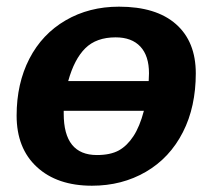

<svg xmlns="http://www.w3.org/2000/svg" viewBox="-20 -558 651 587"><path d="M578.6 -333.5Q578.6 -283.2 568.8 -238Q559.1 -192.9 539.1 -153.8Q499 -75.2 426 -32.7Q353 9.8 261.2 9.8Q154.8 9.8 92.8 -47.4Q30.8 -104.5 30.8 -204.6Q30.8 -302.7 69.8 -378.4Q108.9 -454.1 180.7 -495.8Q252.4 -537.6 343.8 -537.6Q457.5 -537.6 518.1 -484.1Q578.6 -430.7 578.6 -333.5ZM435.5 -334Q435.5 -387.2 409.2 -415.5Q382.8 -443.8 333.5 -443.8Q274.4 -443.8 240.7 -410.4Q207 -377 188.5 -310.1H434.6ZM174.8 -210.4Q174.8 -147 200.2 -115.5Q225.6 -84 276.4 -84Q317.4 -84 343.3 -98.1Q368.7 -112.3 387.9 -141.6Q407.2 -170.9 419.9 -219.2H174.8Z"/></svg>

Font: Arimo
Style: Italic
Weight: 400
Italic angle: -12°
Designer: Steve Matteson
Foundry: Monotype Imaging Inc.
Version: Version 1.33